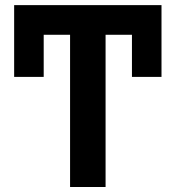

<svg xmlns="http://www.w3.org/2000/svg" viewBox="-20 -748 694 768"><path d="M626 -711.9V-440.4H507.8V-711.9ZM154.8 -711.9V-440.4H36.6V-711.9ZM402.3 -727.5V0H260.3V-727.5ZM626 -727.5V-608.9H36.6V-727.5Z"/></svg>

Font: Inter Cardless Tabular Bold
Style: Bold
Weight: 700
Designer: Rasmus Andersson
Foundry: rsms
Version: Version 4.000;git-4fc901f